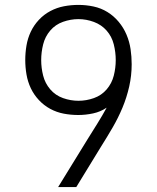

<svg xmlns="http://www.w3.org/2000/svg" viewBox="-20 -763 640 783"><path d="M291 0H217L337 -195Q357 -227 377 -259Q397 -291 415 -324Q390 -307 359.5 -300.5Q329 -294 299 -294Q269 -294 240 -299.5Q211 -305 185 -319Q159 -333 138.5 -355Q118 -377 105.5 -403.5Q93 -430 88 -459.5Q83 -489 83 -518Q83 -548 88 -577.5Q93 -607 105.5 -633.5Q118 -660 138.5 -682Q159 -704 185.5 -718Q212 -732 241 -737.5Q270 -743 300 -743Q331 -743 361.5 -736.5Q392 -730 418 -714Q444 -698 464 -674Q484 -650 496 -621.5Q508 -593 512.5 -562.5Q517 -532 517 -501Q517 -455 507 -410.5Q497 -366 479.5 -324Q462 -282 439 -242.5Q416 -203 392 -165ZM300 -352Q332 -352 363 -363Q394 -374 415 -398.5Q436 -423 444 -454.5Q452 -486 452 -518Q452 -550 444 -582Q436 -614 415 -638Q394 -662 363 -673.5Q332 -685 300 -685Q268 -685 237 -674Q206 -663 185 -638.5Q164 -614 156 -582Q148 -550 148 -518Q148 -486 156 -454.5Q164 -423 185 -398.5Q206 -374 237 -363Q268 -352 300 -352Z"/></svg>

Font: Iosevka Custom Light Extended
Style: Regular
Weight: 300
Width: 7
Monospace: yes
Designer: Belleve Invis
Foundry: Belleve Invis
Version: Version 11.2.4; ttfautohint (v1.8.4)